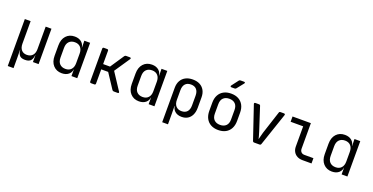

<svg xmlns="http://www.w3.org/2000/svg" viewBox="-28 -1705 5456 2805"><g transform="rotate(20 2700.0 -302.5)"><path d="M93 180V-550H183V-200Q183 -138 213 -103Q243 -68 298 -68Q354 -68 385.5 -103Q417 -138 417 -200V-550H507V0H419V-105H399L417 -126Q417 -64 391 -27Q365 10 297 10Q230 10 206.5 -27Q183 -64 183 -126L201 -105H181L183 20V180Z M868 10Q786 10 735.5 -45Q685 -100 685 -194V-355Q685 -450 735 -505Q785 -560 868 -560Q936 -560 977 -523Q1018 -486 1018 -424L1000 -445H1020L1018 -550H1108V0H1018V-105H1000L1018 -126Q1018 -63 977 -26.5Q936 10 868 10ZM898 -68Q954 -68 986 -103Q1018 -138 1018 -200V-350Q1018 -412 986 -447Q954 -482 898 -482Q841 -482 808 -448Q775 -414 775 -350V-200Q775 -136 808 -102Q841 -68 898 -68Z M1323 0Q1303 0 1303 -20V-530Q1303 -550 1323 -550H1373Q1393 -550 1393 -530V-323H1500L1643 -537Q1652 -550 1667 -550H1726Q1738 -550 1742 -543Q1746 -536 1739 -526L1577 -286L1749 -24Q1756 -14 1752 -7Q1748 0 1736 0H1676Q1660 0 1651 -13L1501 -241H1393V-20Q1393 0 1373 0Z M2068 10Q1986 10 1935.5 -45Q1885 -100 1885 -194V-355Q1885 -450 1935 -505Q1985 -560 2068 -560Q2136 -560 2177 -523Q2218 -486 2218 -424L2200 -445H2220L2218 -550H2308V0H2218V-105H2200L2218 -126Q2218 -63 2177 -26.5Q2136 10 2068 10ZM2098 -68Q2154 -68 2186 -103Q2218 -138 2218 -200V-350Q2218 -412 2186 -447Q2154 -482 2098 -482Q2041 -482 2008 -448Q1975 -414 1975 -350V-200Q1975 -136 2008 -102Q2041 -68 2098 -68Z M2494 180V-356Q2494 -419 2519.5 -465Q2545 -511 2592 -535.5Q2639 -560 2703 -560Q2768 -560 2814 -535.5Q2860 -511 2885 -465.5Q2910 -420 2910 -356V-195Q2910 -132 2888.5 -86Q2867 -40 2827.5 -15Q2788 10 2732 10Q2665 10 2624.5 -27Q2584 -64 2584 -126L2602 -105H2582L2584 20V180ZM2702 -68Q2759 -68 2789.5 -102Q2820 -136 2820 -200V-350Q2820 -414 2789.5 -448Q2759 -482 2702 -482Q2645 -482 2614.5 -448Q2584 -414 2584 -350V-200Q2584 -138 2615.5 -103Q2647 -68 2702 -68Z M3300 8Q3234 8 3185.5 -18Q3137 -44 3110.5 -93.5Q3084 -143 3084 -212V-338Q3084 -408 3110.5 -457Q3137 -506 3185.5 -532Q3234 -558 3300 -558Q3367 -558 3415 -532Q3463 -506 3489.5 -457Q3516 -408 3516 -338V-212Q3516 -143 3489.5 -93.5Q3463 -44 3414.5 -18Q3366 8 3300 8ZM3300 -72Q3359 -72 3392.5 -105Q3426 -138 3426 -202V-348Q3426 -412 3392.5 -445Q3359 -478 3300 -478Q3242 -478 3208 -445Q3174 -412 3174 -348V-202Q3174 -138 3208 -105Q3242 -72 3300 -72ZM3271 -645Q3259 -645 3255 -652Q3251 -659 3258 -669L3337 -773Q3346 -785 3361 -785H3415Q3428 -785 3431.5 -778Q3435 -771 3427 -761L3344 -657Q3335 -645 3320 -645Z M3858 0Q3841 0 3835 -16L3662 -527Q3658 -538 3663 -544Q3668 -550 3678 -550H3734Q3752 -550 3756 -534L3871 -180Q3882 -147 3890 -116.5Q3898 -86 3902 -69Q3907 -86 3914 -116.5Q3921 -147 3931 -180L4046 -534Q4050 -550 4068 -550H4122Q4133 -550 4137.5 -544Q4142 -538 4138 -527L3965 -16Q3959 0 3942 0Z M4610 0Q4562 0 4526 -19Q4490 -38 4470 -73Q4450 -108 4450 -155V-468H4255V-550H4540V-155Q4540 -121 4559 -101.5Q4578 -82 4610 -82H4750V0Z M5068 10Q4986 10 4935.5 -45Q4885 -100 4885 -194V-355Q4885 -450 4935 -505Q4985 -560 5068 -560Q5136 -560 5177 -523Q5218 -486 5218 -424L5200 -445H5220L5218 -550H5308V0H5218V-105H5200L5218 -126Q5218 -63 5177 -26.5Q5136 10 5068 10ZM5098 -68Q5154 -68 5186 -103Q5218 -138 5218 -200V-350Q5218 -412 5186 -447Q5154 -482 5098 -482Q5041 -482 5008 -448Q4975 -414 4975 -350V-200Q4975 -136 5008 -102Q5041 -68 5098 -68Z"/></g></svg>

Font: Pitagon Sans Mono
Style: Regular
Weight: 400
Monospace: yes
Designer: Travis Tran
Foundry: Pitagon
Version: Version 1.001;gftools[0.9.26]